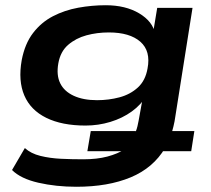

<svg xmlns="http://www.w3.org/2000/svg" viewBox="-20 -524 807 734"><path d="M272 190Q194 190 126.5 174.5Q59 159 26 126L75 42Q98 63 134.5 72Q171 81 213 83Q255 85 298 85Q351 85 390.5 74.5Q430 64 458 46L468 54H314L327 -23H499V-21Q503 -31 505.5 -41.5Q508 -52 510 -63L527 -157H538Q520 -124 484 -98Q448 -72 402 -58Q356 -44 307 -44Q217 -44 157 -73.5Q97 -103 73 -159Q49 -215 63 -294Q75 -357 106.5 -398Q138 -439 182.5 -462Q227 -485 279 -494.5Q331 -504 384 -504Q460 -504 512 -473Q564 -442 573 -395L564 -391L581 -494H716L650 -77Q648 -61 643 -40.5Q638 -20 633 -6L623 -23H723L711 54H590L611 42Q566 118 479.5 154Q393 190 272 190ZM351 -141Q396 -141 437 -152Q478 -163 507 -189.5Q536 -216 544 -262Q557 -329 516.5 -364.5Q476 -400 396 -400Q351 -400 310.5 -389Q270 -378 240.5 -352.5Q211 -327 203 -282Q195 -237 210 -206Q225 -175 261.5 -158Q298 -141 351 -141Z"/></svg>

Font: Nunito Sans 10pt Expanded
Style: Bold Italic
Weight: 700
Width: 7
Italic angle: -9°
Designer: Vernon Adams
Foundry: Vernon Adams
Version: Version 3.101;gftools[0.9.27]